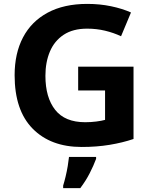

<svg xmlns="http://www.w3.org/2000/svg" viewBox="-20 -744 775 985"><path d="M381 -402H665V-31Q609 -12 542.5 -1Q476 10 399 10Q240 10 147.5 -84Q55 -178 55 -358Q55 -470 98 -552Q141 -634 224.5 -679Q308 -724 428 -724Q492 -724 549.5 -712Q607 -700 652 -680L601 -558Q563 -576 519 -586.5Q475 -597 427 -597Q354 -597 306.5 -565.5Q259 -534 236 -479.5Q213 -425 213 -355Q213 -244 263 -180.5Q313 -117 417 -117Q446 -117 473.5 -120.5Q501 -124 519 -129V-280H381ZM473 71Q460 106 440 145Q420 184 392 221H304V208Q310 189 316.5 162Q323 135 327.5 108Q332 81 334 61H473Z"/></svg>

Font: Noto Sans Thai Looped
Style: Bold
Weight: 700
Designer: Sasikarn Vongin, Ben Mitchell
Foundry: The Fontpad Ltd
Version: Version 1.001; ttfautohint (v1.8.4.7-5d5b)